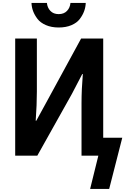

<svg xmlns="http://www.w3.org/2000/svg" viewBox="-20 -1045 841 1289"><path d="M191.4 -1025.4H294.9Q297.9 -993.2 318.4 -971.7Q338.9 -950.2 374 -950.2Q409.2 -950.2 429.7 -971.7Q450.2 -993.2 453.1 -1025.4H555.7Q554.7 -997.1 544.9 -970.2Q535.2 -943.4 515.6 -917.5Q496.1 -891.6 459.5 -876Q422.9 -860.4 374 -860.4Q325.2 -860.4 288.1 -876.5Q251 -892.6 231.4 -918.5Q211.9 -944.3 202.1 -970.7Q192.4 -997.1 191.4 -1025.4ZM585 223.6 669.9 -120.1H800.8L712.9 223.6ZM82 -786.1H227.5V-429.7Q227.5 -343.8 219.7 -234.4H223.6L292 -359.4L524.4 -786.1H672.9V0H527.3V-352.5Q527.3 -444.3 536.1 -547.9H532.2L462.9 -415L230.5 0H82Z"/></svg>

Font: Gothic A1 ExtraBold
Style: Regular
Weight: 800
Designer: HanYang I&C Co.,Ltd.
Foundry: HanYang I&C Co.,Ltd.
Version: Version 2.50